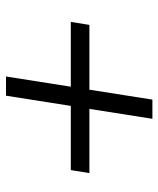

<svg xmlns="http://www.w3.org/2000/svg" viewBox="36 -604 528 640"><g transform="rotate(90 300.0 -284.0)"><path d="M235 -40 269 -256H53L63 -318H279L312 -528H376L343 -318H557L547 -256H333L299 -40Z"/></g></svg>

Font: Mulish
Style: Italic
Weight: 400
Italic angle: -9°
Designer: Vernon Adams
Foundry: Vernon Adams
Version: Version 3.603; ttfautohint (v1.8.3)